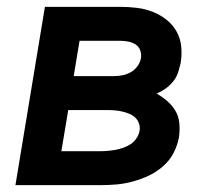

<svg xmlns="http://www.w3.org/2000/svg" viewBox="-20 -540 640 560"><path d="M273 0H25L111 -520H331Q356 -520 380 -517Q404 -514 425.5 -505.5Q447 -497 465 -483Q483 -469 494.5 -449Q506 -429 508.5 -405Q511 -381 507 -357Q504 -343 499.5 -329Q495 -315 485.5 -303Q476 -291 463.5 -282Q451 -273 437 -267Q453 -258 467.5 -245.5Q482 -233 491.5 -217Q501 -201 503 -181Q505 -161 502 -140Q498 -117 486.5 -94.5Q475 -72 455.5 -55Q436 -38 413.5 -27.5Q391 -17 367 -10.5Q343 -4 319.5 -2Q296 0 273 0ZM195 -318H312Q325 -318 337.5 -320.5Q350 -323 361.5 -329.5Q373 -336 381 -347Q389 -358 391 -370Q393 -382 389 -393Q385 -404 376 -410Q367 -416 355 -418.5Q343 -421 331 -421H212ZM159 -99H272Q283 -99 294.5 -100Q306 -101 317 -103Q328 -105 339.5 -109Q351 -113 361 -119.5Q371 -126 378 -136.5Q385 -147 387 -158Q389 -169 385.5 -179.5Q382 -190 374.5 -197Q367 -204 357.5 -208Q348 -212 337.5 -214.5Q327 -217 316 -218Q305 -219 294 -219H179Z"/></svg>

Font: Iosevka Extended Oblique
Style: Bold
Weight: 700
Width: 7
Italic angle: -9°
Monospace: yes
Designer: Belleve Invis
Foundry: Belleve Invis
Version: Version 32.5.0; ttfautohint (v1.8.4)